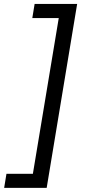

<svg xmlns="http://www.w3.org/2000/svg" viewBox="-56 -781 438 949"><path d="M115.1 -761.4 103.7 -691.8H234.4L106.5 78.1H-24.1L-35.5 147.7H174.7L325.3 -761.4Z"/></svg>

Font: Riot Sans 2.0
Style: Italic
Weight: 400
Italic angle: -9.39999°
Designer: Rasmus Andersson
Foundry: rsms
Version: Version 3.006;hotconv 1.0.109;makeotfexe 2.5.65596